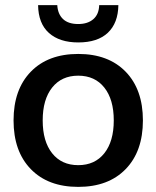

<svg xmlns="http://www.w3.org/2000/svg" viewBox="-20 -721 612 751"><path d="M33 -250Q33 -371 100.5 -440.5Q168 -510 286 -510Q404 -510 471.5 -440.5Q539 -371 539 -250Q539 -129 471.5 -59.5Q404 10 286 10Q168 10 100.5 -59.5Q33 -129 33 -250ZM425 -250Q425 -332 388 -378.5Q351 -425 286 -425Q221 -425 184 -378.5Q147 -332 147 -250Q147 -168 184 -121.5Q221 -75 286 -75Q351 -75 388 -121.5Q425 -168 425 -250ZM129 -701H204Q206 -666 226.5 -646.5Q247 -627 286 -627Q323 -627 345 -646Q367 -665 368 -701H443Q442 -631 402 -593Q362 -555 286 -555Q213 -555 171.5 -592Q130 -629 129 -701Z"/></svg>

Font: Sarabun SemiBold
Style: Regular
Weight: 600
Designer: Suppakit Chalermlarp | Katatrad Co.,Ltd.
Foundry: Cadson Demak Co.,Ltd.
Version: Version 1.000; ttfautohint (v1.6)